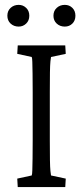

<svg xmlns="http://www.w3.org/2000/svg" viewBox="-20 -757 334 777"><path d="M51.8 0 49.8 -34.2 108.4 -46.9Q110.4 -51.8 110.8 -68.4Q111.3 -85 111.8 -114.7Q112.3 -144.5 112.3 -188.5V-383.8Q112.3 -428.7 111.8 -459Q111.3 -489.3 110.8 -505.9Q110.4 -522.5 108.4 -526.4L49.8 -539.1L51.8 -573.2H244.1L246.1 -539.1L186.5 -526.4Q185.5 -523.4 184.1 -508.8Q182.6 -494.1 182.1 -464.4Q181.6 -434.6 181.6 -383.8V-188.5Q181.6 -139.6 182.1 -109.4Q182.6 -79.1 184.1 -64.9Q185.5 -50.8 186.5 -46.9L246.1 -34.2L244.1 0ZM55.7 -649.4Q36.1 -649.4 22.9 -661.6Q9.8 -673.8 9.8 -693.4Q9.8 -712.9 22.9 -725.1Q36.1 -737.3 55.7 -737.3Q73.2 -737.3 85.9 -725.1Q98.6 -712.9 98.6 -693.4Q98.6 -673.8 85.9 -661.6Q73.2 -649.4 55.7 -649.4ZM242.2 -649.4Q222.7 -649.4 209.5 -661.6Q196.3 -673.8 196.3 -693.4Q196.3 -712.9 209.5 -725.1Q222.7 -737.3 242.2 -737.3Q260.7 -737.3 272.9 -725.1Q285.2 -712.9 285.2 -693.4Q285.2 -673.8 272.9 -661.6Q260.7 -649.4 242.2 -649.4Z"/></svg>

Font: Crimson Pro Light
Style: Regular
Weight: 300
Designer: Jacques Le Bailly
Foundry: Baron von Fonthausen
Version: Version 1.003